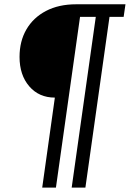

<svg xmlns="http://www.w3.org/2000/svg" viewBox="-20 -706 640 896"><path d="M177 169.5 236 -250.5Q162 -250.5 116.6 -303.1Q71.2 -355.8 71.2 -440.5Q71.2 -513.5 103.2 -568.6Q135.2 -623.8 194.6 -654.9Q254 -686 335.5 -686H565.5L557 -627.2H491L378.5 169.5H314.5L427 -627.2H353.5L241 169.5Z"/></svg>

Font: Chivo Mono Medium
Style: Italic
Weight: 500
Italic angle: -8.05°
Monospace: yes
Designer: Hector Gatti
Foundry: Omnibus-Type
Version: Version 1.008